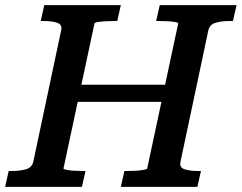

<svg xmlns="http://www.w3.org/2000/svg" viewBox="-44 -730 944 750"><path d="M223 -399H642L628 -332H209ZM-24 0 -10 -62H1Q35 -62 58 -69Q81 -76 86 -98L195 -612Q200 -634 179.5 -641Q159 -648 126 -648H115L129 -710H428L414 -648H405Q388 -648 369.5 -647Q351 -646 338.5 -644Q326 -642 325 -638L204 -72Q204 -69 216 -66.5Q228 -64 246 -63Q264 -62 281 -62H290L276 0ZM428 0 442 -62H451Q468 -62 486 -63Q504 -64 517.5 -66.5Q531 -69 531 -72L652 -638Q653 -642 640.5 -644Q628 -646 610 -647Q592 -648 575 -648H566L580 -710H880L866 -648H855Q821 -648 798 -641Q775 -634 770 -612L661 -98Q656 -76 676.5 -69Q697 -62 730 -62H741L727 0Z"/></svg>

Font: Roboto Serif 20pt Medium
Style: Italic
Weight: 500
Italic angle: -10°
Version: Version 1.008